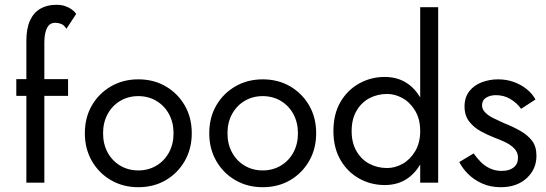

<svg xmlns="http://www.w3.org/2000/svg" viewBox="-20 -786 2277 801"><path d="M48 -456V-386H264V-456ZM257 -666 298 -728Q291 -738 279.5 -746.5Q268 -755 252 -760.5Q236 -766 215 -766Q176 -766 148 -749.5Q120 -733 105 -700Q90 -667 90 -616V-24H165V-606Q165 -637 171 -656Q177 -675 186.5 -683Q196 -691 211 -691Q222 -691 234.5 -686.5Q247 -682 257 -666Z M334 -230Q334 -165 363.5 -114Q393 -63 443.5 -34Q494 -5 557 -5Q621 -5 671 -34Q721 -63 750.5 -114Q780 -165 780 -230Q780 -296 750.5 -346.5Q721 -397 671 -426Q621 -455 557 -455Q494 -455 443.5 -426Q393 -397 363.5 -346.5Q334 -296 334 -230ZM410 -230Q410 -275 429 -310Q448 -345 481.5 -365Q515 -385 557 -385Q599 -385 632.5 -365Q666 -345 685 -310Q704 -275 704 -230Q704 -185 685 -150Q666 -115 632.5 -95Q599 -75 557 -75Q515 -75 481.5 -95Q448 -115 429 -150Q410 -185 410 -230Z M853 -230Q853 -165 882.5 -114Q912 -63 962.5 -34Q1013 -5 1076 -5Q1140 -5 1190 -34Q1240 -63 1269.5 -114Q1299 -165 1299 -230Q1299 -296 1269.5 -346.5Q1240 -397 1190 -426Q1140 -455 1076 -455Q1013 -455 962.5 -426Q912 -397 882.5 -346.5Q853 -296 853 -230ZM929 -230Q929 -275 948 -310Q967 -345 1000.5 -365Q1034 -385 1076 -385Q1118 -385 1151.5 -365Q1185 -345 1204 -310Q1223 -275 1223 -230Q1223 -185 1204 -150Q1185 -115 1151.5 -95Q1118 -75 1076 -75Q1034 -75 1000.5 -95Q967 -115 948 -150Q929 -185 929 -230Z M1733 -756V-24H1808V-756ZM1371 -239Q1371 -170 1400 -119.5Q1429 -69 1478 -41.5Q1527 -14 1585 -14Q1640 -14 1680 -41.5Q1720 -69 1743 -119.5Q1766 -170 1766 -239Q1766 -310 1743 -360Q1720 -410 1680 -437.5Q1640 -465 1585 -465Q1527 -465 1478 -437.5Q1429 -410 1400 -360Q1371 -310 1371 -239ZM1447 -239Q1447 -289 1467.5 -324Q1488 -359 1521.5 -376.5Q1555 -394 1595 -394Q1628 -394 1659.5 -376.5Q1691 -359 1712 -324Q1733 -289 1733 -239Q1733 -190 1712 -155Q1691 -120 1659.5 -102.5Q1628 -85 1595 -85Q1555 -85 1521.5 -102.5Q1488 -120 1467.5 -155Q1447 -190 1447 -239Z M1956 -146 1896 -110Q1909 -84 1933 -60Q1957 -36 1991.5 -20.5Q2026 -5 2069 -5Q2136 -5 2177 -42.5Q2218 -80 2218 -136Q2218 -175 2199.5 -199Q2181 -223 2150 -240.5Q2119 -258 2081 -273Q2059 -283 2038.5 -293Q2018 -303 2004.5 -316.5Q1991 -330 1991 -346Q1991 -368 2008 -378.5Q2025 -389 2049 -389Q2082 -389 2109 -373Q2136 -357 2154 -332L2214 -371Q2201 -395 2177.5 -414Q2154 -433 2123.5 -444Q2093 -455 2058 -455Q2023 -455 1990.5 -443Q1958 -431 1938 -405.5Q1918 -380 1918 -342Q1918 -304 1937.5 -279Q1957 -254 1985.5 -238.5Q2014 -223 2042 -212Q2067 -203 2089.5 -192Q2112 -181 2126.5 -165.5Q2141 -150 2141 -128Q2141 -102 2123 -87.5Q2105 -73 2073 -73Q2047 -73 2025 -83Q2003 -93 1986 -110Q1969 -127 1956 -146Z"/></svg>

Font: SpinnyJost Regular
Style: Regular
Weight: 400
Version: Version 3.710